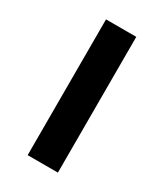

<svg xmlns="http://www.w3.org/2000/svg" viewBox="-141 -584 548 643"><g transform="rotate(30 133.5 -262.5)"><path d="M75 0V-525H192V0Z"/></g></svg>

Font: Oxanium SemiBold
Style: Regular
Weight: 600
Designer: Severin Meyer
Version: Version 2.000